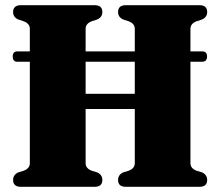

<svg xmlns="http://www.w3.org/2000/svg" viewBox="-20 -720 849 740"><path d="M310 -91Q310 -71 333.5 -62L355 -55.5Q374.5 -46 374.5 -26.5Q374.5 0 344.5 0H60.5Q30.5 0 30.5 -26.5Q30.5 -46 50 -55.5L71.5 -62Q95 -71 95 -91V-482H46.5Q29 -482 29 -502.5Q29 -522 47.5 -522H95V-609Q95 -629 71.5 -638L50 -645Q30.5 -654 30.5 -673.5Q30.5 -700 60.5 -700H344.5Q374.5 -700 374.5 -673.5Q374.5 -654 355 -645L333.5 -638Q310 -629 310 -609V-522H499.5V-609Q499.5 -629 476 -638L454.5 -645Q435 -654 435 -673.5Q435 -700 464.5 -700H749Q778.5 -700 778.5 -673.5Q778.5 -654 759 -645L737.5 -638Q714 -629 714 -609V-522H759Q778 -522 778 -502.5Q778 -482 759 -482H714V-91Q714 -71 737.5 -62L759 -55.5Q778.5 -46 778.5 -26.5Q778.5 0 749 0H464.5Q435 0 435 -26.5Q435 -46 454.5 -55.5L476 -62Q499.5 -71 499.5 -91V-300H310ZM310 -358.5H499.5V-482H310Z"/></svg>

Font: Fraunces 144pt Soft Black
Style: Regular
Weight: 900
Version: Version 1.000;[b76b70a41]